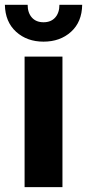

<svg xmlns="http://www.w3.org/2000/svg" viewBox="-29 -771 359 791"><path d="M72.3 0V-537.9H228.3V0ZM150.2 -599.4Q82.2 -599.4 37.3 -640.1Q-7.5 -680.8 -8.9 -751.3H84.9Q84.9 -718.5 102.2 -698.9Q119.5 -679.3 150.3 -679.3Q181.2 -679.3 198.5 -698.9Q215.8 -718.5 215.8 -751.3H309.6Q308.6 -680.8 263.8 -640.1Q219 -599.4 150.2 -599.4Z"/></svg>

Font: Montserrat Alternates Thin
Style: Regular
Weight: 100
Designer: Julieta Ulanovsky
Foundry: Julieta Ulanovsky
Version: Version 9.000